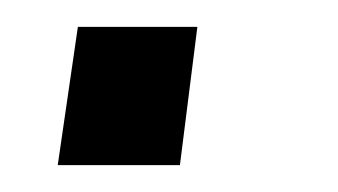

<svg xmlns="http://www.w3.org/2000/svg" viewBox="-20 -123 252 143"><path d="M127 -103H38L23 0H114Z"/></svg>

Font: United Sans Light
Style: Italic
Weight: 300
Italic angle: -8°
Designer: Pablo Impallari, Rodrigo Fuenzalida (Modified by Dan O. Williams)
Version: Version 1.000;PS 001.000;hotconv 1.0.88;makeotf.lib2.5.64775